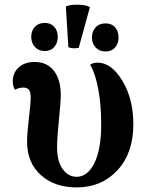

<svg xmlns="http://www.w3.org/2000/svg" viewBox="-20 -796 652 831"><path d="M312 15.1Q215.3 15.1 156.2 -38.8Q97.2 -92.8 97.2 -181.2Q97.2 -219.2 105 -283.7Q112.8 -348.1 112.8 -373Q112.8 -396.5 105.5 -406.7Q98.1 -417 81.1 -417Q61 -417 44.9 -407.2Q35.2 -423.3 35.2 -442.9Q35.2 -481 61 -504.4Q86.9 -527.8 129.9 -527.8Q183.6 -527.8 213.4 -489.5Q243.2 -451.2 243.2 -381.8Q243.2 -357.9 235.1 -278.6Q227.1 -199.2 227.1 -158.2Q227.1 -98.1 251 -64.5Q274.9 -30.8 312 -30.8Q358.9 -30.8 388.4 -90.1Q418 -149.4 418 -256.8Q418 -346.7 404.5 -414.6Q391.1 -482.4 370.1 -515.1Q381.3 -524.9 401.9 -524.9Q462.4 -524.9 509.8 -446.3Q557.1 -367.7 557.1 -257.8Q557.1 -133.3 488.3 -59.1Q419.4 15.1 312 15.1ZM115.2 -636.2Q115.2 -662.6 130.9 -679.7Q146.5 -696.8 173.8 -696.8Q200.2 -696.8 215.1 -679.7Q230 -662.6 230 -636.2Q230 -610.4 215.1 -592.8Q200.2 -575.2 173.8 -575.2Q147 -575.2 131.1 -592.8Q115.2 -610.4 115.2 -636.2ZM265.1 -768.1Q281.7 -775.9 316.9 -775.6Q352.1 -775.4 369.1 -765.1L320.8 -588.9Q294.4 -584 275.9 -591.8ZM377.9 -633.8Q377.9 -660.2 393.8 -677.5Q409.7 -694.8 437 -694.8Q463.4 -694.8 478.3 -677.5Q493.2 -660.2 493.2 -633.8Q493.2 -607.9 478.3 -590.6Q463.4 -573.2 437 -573.2Q410.2 -573.2 394 -590.6Q377.9 -607.9 377.9 -633.8Z"/></svg>

Font: Arima
Style: Bold
Weight: 700
Designer: Joana Correia and Natanael Gama
Foundry: NDISCOVER
Version: Version 1.100;Glyphs 3.1.2 (3151)